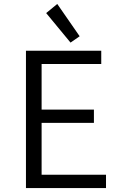

<svg xmlns="http://www.w3.org/2000/svg" viewBox="-20 -949 600 969"><path d="M111 0V-693H491V-626H190V-396H454V-329H190V-67H515V0ZM336 -734 213 -883 269 -929 382 -766Z"/></svg>

Font: Ubuntu Sans Mono
Style: Regular
Weight: 400
Monospace: yes
Designer: Dalton Maag Ltd
Foundry: Dalton Maag Ltd
Version: Version 1.006